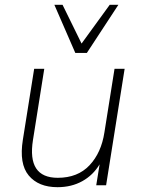

<svg xmlns="http://www.w3.org/2000/svg" viewBox="-20 -770 585 798"><path d="M219 8Q140 8 99.5 -40.5Q59 -89 75 -189L122 -484H164L117 -188Q92 -31 220 -31Q303 -31 352 -83Q401 -135 414 -220L456 -484H498L421 0H380L394 -87Q367 -42 322 -17Q277 8 219 8ZM293 -550 206 -750H240L319 -589L436 -750H472L341 -550Z"/></svg>

Font: Nunito Sans ExtraLight
Style: Italic
Weight: 200
Italic angle: -9°
Designer: Vernon Adams
Foundry: Vernon Adams
Version: Version 3.006; ttfautohint (v1.8.3)